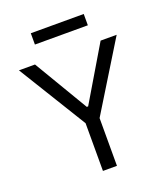

<svg xmlns="http://www.w3.org/2000/svg" viewBox="-161 -1021 987 1133"><g transform="rotate(-20 332.5 -454.5)"><path d="M498.6 -909.1V-838.1H166.2V-909.1ZM25.6 -727.3H126.4L328.1 -387.8H336.6L538.4 -727.3H639.2L376.4 -299.7V0H288.4V-299.7Z"/></g></svg>

Font: TID UI
Style: Regular
Weight: 400
Designer: The TID Project Authors
Foundry: Bakken & Bæck
Version: Version 1.001;hotconv 1.0.109;makeotfexe 2.5.65596